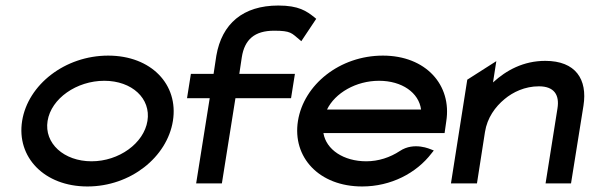

<svg xmlns="http://www.w3.org/2000/svg" viewBox="-20 -663 2132 694"><path d="M60 -226C39 -95 140 11 296 11C452 11 584 -95 605 -226C626 -357 527 -462 371 -462C215 -462 81 -357 60 -226ZM152 -226C165 -307 257 -371 357 -371C457 -371 526 -307 513 -226C500 -145 410 -80 311 -80C211 -80 139 -145 152 -226Z M656 -308H738L689 0H782L831 -308H1032L1046 -396H845L854 -456C864 -520 900 -552 971 -552C1032 -552 1034 -543 1061 -521L1069 -514L1123 -595L1117 -600C1088 -623 1060 -643 986 -643C858 -643 782 -577 762 -462L752 -396H670Z M1057 -226C1036 -95 1133 11 1289 11C1393 11 1485 -37 1540 -109L1548 -119L1538 -123C1537 -123 1477 -152 1425 -117C1390 -94 1348 -80 1304 -80C1222 -80 1159 -122 1149 -182H1587L1593 -224C1614 -356 1519 -462 1364 -462C1208 -462 1078 -357 1057 -226ZM1162 -267C1191 -327 1267 -371 1350 -371C1433 -371 1494 -328 1502 -267Z M1610 0H1704L1733 -186C1741 -237 1770 -277 1804 -305C1834 -330 1877 -351 1928 -351C1983 -351 2003 -320 1995 -271L1952 0H2044L2089 -281C2104 -376 2061 -443 1951 -443C1872 -443 1810 -409 1762 -365L1774 -442L1669 -375Z"/></svg>

Font: Charger Pro
Style: ExBdExtObl
Weight: 400
Designer: Jasper
Foundry: Cannot Into Space Fonts
Version: Version 1.09